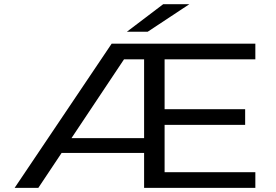

<svg xmlns="http://www.w3.org/2000/svg" viewBox="-20 -912 1340 932"><path d="M51 0 522 -700H1219.5V-624H779V-382H1170V-306H779V-76H1219.5V0H679.5V-169.5H279L166 0ZM679.5 -624H582L327 -241.5H679.5ZM697 -758H596L772 -891.5H899Z"/></svg>

Font: Trispace Expanded
Style: Regular
Weight: 400
Width: 7
Designer: Tyler Finck
Foundry: Etcetera Type Company
Version: Version 1.210; ttfautohint (v1.8.3)